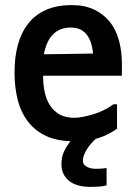

<svg xmlns="http://www.w3.org/2000/svg" viewBox="-20 -557 540 753"><path d="M258 -449Q172 -449 152 -344L345 -347Q335 -449 258 -449ZM261 -537Q312 -537 349 -519.5Q386 -502 410.5 -471.5Q435 -441 446.5 -398.5Q458 -356 458 -307V-260H149Q149 -225 155.5 -195Q162 -165 176.5 -143Q191 -121 214 -108Q237 -95 271 -95Q287 -95 307 -99Q327 -103 348 -109.5Q369 -116 389 -126Q409 -136 425 -148H439V-52Q402 -26 362.5 -14.5Q323 -3 269 -3Q207 -3 163.5 -22.5Q120 -42 91.5 -78Q63 -114 50 -163.5Q37 -213 37 -273Q37 -334 50.5 -382.5Q64 -431 91.5 -465.5Q119 -500 161 -518.5Q203 -537 261 -537ZM398 170Q384 174 367 175Q350 176 336 176Q279 176 250 151.5Q221 127 221 88Q221 76 223 63Q225 50 232 35Q239 20 251.5 3Q264 -14 284 -34H359V-16Q331 10 318 33Q305 56 305 74Q305 87 319 96Q333 105 356 105Q361 105 373 104.5Q385 104 398 102Z"/></svg>

Font: D2Coding ligature
Style: Bold
Weight: 700
Monospace: yes
Designer: Yong-Rak Park; Jeong-Hwan Yoon; Sang-Min Lee;
Foundry: NHN Corporation
Version: Version 1.3.2; Build 20180524